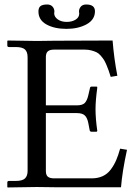

<svg xmlns="http://www.w3.org/2000/svg" viewBox="-20 -825 610 846"><path d="M398.4 -775.4Q398.4 -738.3 361.6 -718Q324.7 -697.8 272.9 -697.8Q219.7 -697.8 184.6 -717.3Q149.4 -736.8 149.4 -774.4Q149.4 -791 158.4 -798.1Q167.5 -805.2 188 -805.2Q203.1 -805.2 211.4 -795.9Q219.7 -786.6 219.7 -773.9Q219.7 -772.9 219.2 -769.8Q218.8 -766.6 218.8 -766.1Q218.8 -751 234.4 -739.7Q250 -728.5 273.9 -728.5Q297.4 -728.5 313.2 -738.5Q329.1 -748.5 329.1 -765.1Q329.1 -765.6 328.6 -769.5Q328.1 -773.4 328.1 -774.4Q328.1 -786.6 336.2 -795.9Q344.2 -805.2 359.9 -805.2Q398.4 -805.2 398.4 -775.4ZM353 -606.4H218.3Q199.7 -606.4 190.9 -598.9Q182.1 -591.3 182.1 -573.7V-360.8H318.8Q343.3 -360.8 353.5 -371.3Q363.8 -381.8 369.1 -405.3L376 -435.1Q377 -443.4 383.3 -443.4H405.3Q408.7 -443.4 408.7 -439Q400.9 -381.8 400.9 -343.8Q400.9 -302.7 408.7 -248L406.2 -244.6H383.3Q376 -244.6 375 -252L369.1 -282.7Q364.7 -305.7 353.8 -316.2Q342.8 -326.7 318.8 -326.7H182.1V-71.8Q182.1 -53.2 191.2 -46.1Q200.2 -39.1 218.3 -39.1H383.8Q411.1 -39.1 432.4 -48.8Q453.6 -58.6 468 -77.9Q482.4 -97.2 491.7 -118.7Q501 -140.1 509.3 -169.9L539.6 -165Q518.6 -68.4 513.2 0H219.2L141.6 -1L13.7 1L12.2 -1V-21Q12.2 -27.8 20 -27.8H49.8Q78.6 -27.8 90.1 -38.8Q101.6 -49.8 101.6 -71.8V-572.8Q101.6 -596.7 89.8 -607.2Q78.1 -617.7 49.8 -617.7H20Q12.2 -617.7 12.2 -624.5V-644.5L14.2 -646.5L142.1 -644.5L219.7 -645.5L476.1 -646.5Q482.4 -566.9 497.1 -491.2L467.8 -486.3Q461.9 -504.9 458.5 -514.9Q455.1 -524.9 448.7 -539.8Q442.4 -554.7 437 -562.7Q431.6 -570.8 423.1 -580.6Q414.6 -590.3 404.8 -595Q395 -599.6 381.8 -603Q368.7 -606.4 353 -606.4Z"/></svg>

Font: Libertinage
Style: f
Weight: 400
Designer: OSP
Foundry: OSP
Version: Version 1.0; 2008; OFL relea